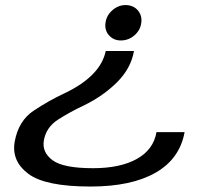

<svg xmlns="http://www.w3.org/2000/svg" viewBox="-20 -712 770 738"><path d="M495 -516Q483.5 -449.5 430.2 -396.2Q377 -343 301 -306Q251.5 -283 204.2 -253Q157 -223 148.5 -171.5Q141 -126.5 182.2 -96Q223.5 -65.5 337.5 -65.5Q442.5 -65.5 506.2 -101.2Q570 -137 581.5 -204H689.5Q671 -101.5 578 -48.2Q485 5 328 5Q154 5 88.8 -44Q23.5 -93 36.5 -167.5Q51 -248 110 -287Q169 -326 227 -353Q295 -385 335.5 -425.8Q376 -466.5 386.5 -516ZM462.5 -692.5Q492 -692.5 509.5 -672.5Q527 -652.5 523 -624Q519.5 -596 496.8 -576.2Q474 -556.5 444.5 -556.5Q416.5 -556.5 399 -576.2Q381.5 -596 385.5 -624Q389 -652.5 411.8 -672.5Q434.5 -692.5 462.5 -692.5Z"/></svg>

Font: Anybody UltraExpanded Regular
Style: Italic
Weight: 400
Width: 9
Italic angle: -10°
Designer: Tyler Finck
Foundry: Etcetera Type Company
Version: Version 1.010; ttfautohint (v1.8.3) -l 8 -r 50 -G 200 -x 14 